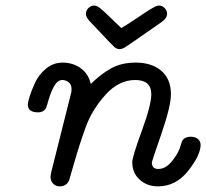

<svg xmlns="http://www.w3.org/2000/svg" viewBox="-20 -659 735 684"><path d="M79.1 -287.1Q79.1 -293.9 85.4 -314.9Q91.8 -335.9 105 -364.5Q118.2 -393.1 144 -414.6Q169.9 -436 203.1 -436Q240.2 -436 268.1 -415.5Q295.9 -395 303.2 -359.9Q340.3 -396 376.7 -416Q413.1 -436 463.9 -436Q520 -436 554.4 -407Q588.9 -377.9 588.9 -323.2Q588.9 -280.3 554.9 -182.1Q521 -84 521 -80.1Q521 -57.1 543.9 -57.1Q568.8 -57.1 589.8 -81.5Q610.8 -106 620.1 -129.9L627.9 -154.8Q635.7 -171.9 660.2 -171.9Q674.3 -171.9 684.1 -164.6Q693.8 -157.2 694.8 -144Q694.8 -106.9 650.9 -51Q606.9 4.9 543 4.9Q503.9 4.9 477.5 -19Q451.2 -43 451.2 -81.1Q451.2 -100.1 485.1 -192.6Q519 -285.2 519 -323.2Q519 -374 461.9 -374Q402.8 -374 355.5 -321Q308.1 -268.1 286.1 -208Q264.2 -147.9 245.6 -83.5Q227.1 -19 226.1 -16.1Q216.3 4.9 192.9 4.9Q178.7 4.9 169.9 -4.2Q161.1 -13.2 160.2 -24.9Q159.2 -31.7 163.1 -47.9L231.9 -321.8Q234.9 -330.6 234.9 -341.8Q234.9 -357.9 224.4 -366Q213.9 -374 202.1 -374Q185.1 -374 172.6 -351.6Q160.2 -329.1 152.6 -301.5Q145 -273.9 142.1 -271Q133.3 -258.8 116.2 -258.8H113.8Q79.1 -259.3 79.1 -287.1ZM286.1 -608.9Q286.1 -622.1 295.2 -630.6Q304.2 -639.2 314.9 -639.2Q324.7 -639.2 336.4 -630.1Q348.1 -621.1 387.2 -583Q403.3 -567.9 412.1 -559.1Q435.1 -572.3 468 -594.7Q501 -617.2 519.5 -628.2Q538.1 -639.2 545.9 -639.2Q557.1 -639.2 566.2 -630.6Q575.2 -622.1 575.2 -609.9Q575.2 -593.8 555.2 -580.1Q522.9 -558.1 480 -527.8Q434.1 -495.6 424.1 -489.7Q414.1 -483.9 405.8 -483.9Q396 -483.9 387 -491.9Q377.9 -500 336.9 -543.9Q313 -568.8 297.9 -585Q286.1 -599.1 286.1 -608.9Z"/></svg>

Font: CMU Typewriter Text Variable Width
Style: Italic
Weight: 500
Italic angle: -14.04°
Version: Version 0.7.0